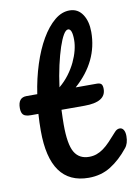

<svg xmlns="http://www.w3.org/2000/svg" viewBox="-95 -935 712 999"><g transform="rotate(-10 261.0 -435.5)"><path d="M494 -223Q507 -223 514.5 -211Q522 -199 522 -178Q522 -138 503 -116Q460 -62 409 -30Q358 2 292 2Q88 2 88 -282Q88 -326 91 -371H52Q22 -371 11.5 -382Q1 -393 1 -417Q1 -473 46 -473H103Q115 -554 138.5 -627Q162 -700 194 -755Q226 -810 264.5 -842Q303 -874 346 -873Q388 -872 412 -836Q436 -800 436 -743Q436 -588 306 -473H418Q434 -473 441 -466Q448 -459 448 -440Q448 -371 335 -371H213Q212 -346 211.5 -326.5Q211 -307 211 -293Q211 -189 235.5 -147Q260 -105 313 -105Q334 -105 352.5 -111.5Q371 -118 389 -131Q407 -144 425.5 -163.5Q444 -183 467 -209Q479 -223 494 -223ZM319 -777Q307 -777 294 -755Q281 -733 268 -694Q255 -655 243 -602Q231 -549 223 -488Q253 -513 275 -542.5Q297 -572 311.5 -602.5Q326 -633 333.5 -662.5Q341 -692 341 -718Q341 -777 319 -777Z"/></g></svg>

Font: Lebkuchenwelt
Style: Regular
Weight: 400
Designer: Vernon Adams
Foundry: Gereon Berster
Version: Version 1.000;PS 001.001;hotconv 1.0.56 